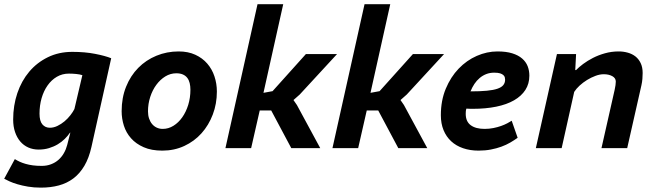

<svg xmlns="http://www.w3.org/2000/svg" viewBox="-41 -692 3061 897"><path d="M386.2 -5.4Q374.5 46.4 353.3 82.5Q332 118.7 302 141.4Q272 164.1 233.9 174.3Q195.8 184.6 149.9 184.6Q117.2 184.6 89.8 179.9Q62.5 175.3 41 168.9Q19.5 162.6 3.9 155.5Q-11.7 148.4 -21.5 143.1L28.3 51.3Q39.1 58.1 51.3 63.7Q63.5 69.3 78.9 73.7Q94.2 78.1 112.8 80.6Q131.3 83 154.3 83Q177.7 83 197.5 75.4Q217.3 67.9 232.2 54.7Q247.1 41.5 257.3 23.7Q267.6 5.9 272.9 -14.6L287.6 -72.3H286.1Q275.9 -57.1 261.5 -43Q247.1 -28.8 228.8 -17.8Q210.4 -6.8 188 0Q165.5 6.8 139.6 6.8Q113.3 6.8 91.3 -2.9Q69.3 -12.7 53.7 -31Q38.1 -49.3 29.3 -75.2Q20.5 -101.1 20.5 -133.3Q20.5 -199.2 40 -256.8Q59.6 -314.5 95.7 -357.2Q131.8 -399.9 182.9 -424.8Q233.9 -449.7 296.9 -449.7Q356 -449.7 403.3 -440.4Q450.7 -431.2 478.5 -419.9ZM343.8 -340.8Q332.5 -344.7 314.7 -346.4Q296.9 -348.1 280.8 -348.1Q250 -348.1 224.6 -333.3Q199.2 -318.4 181.2 -292.7Q163.1 -267.1 153.3 -233.2Q143.6 -199.2 143.6 -161.1Q143.6 -126.5 157 -110.8Q170.4 -95.2 191.9 -95.2Q210 -95.2 227.5 -103.8Q245.1 -112.3 260.5 -125.2Q275.9 -138.2 287.8 -153.6Q299.8 -168.9 306.6 -182.6Z M527.3 -172.4Q527.3 -235.4 548.1 -286.9Q568.8 -338.4 605 -375Q641.1 -411.6 689.7 -431.6Q738.3 -451.7 793.9 -451.7Q837.9 -451.7 871.3 -436.3Q904.8 -420.9 927.2 -395Q949.7 -369.1 960.9 -335.2Q972.2 -301.3 972.2 -264.2Q972.2 -207 953.1 -157Q934.1 -106.9 900.4 -69.3Q866.7 -31.7 819.8 -10Q772.9 11.7 717.3 11.7Q666.5 11.7 630.4 -4.2Q594.2 -20 571.3 -45.9Q548.3 -71.8 537.8 -104.7Q527.3 -137.7 527.3 -172.4ZM650.4 -171.9Q650.4 -153.3 655.5 -138.2Q660.6 -123 669.7 -112.3Q678.7 -101.6 691.4 -95.7Q704.1 -89.8 719.2 -89.8Q746.1 -89.8 769.5 -104.5Q793 -119.1 810.5 -144Q828.1 -168.9 838.4 -202.1Q848.6 -235.4 848.6 -272.9Q848.6 -289.6 845.2 -303.7Q841.8 -317.9 834 -328.1Q826.2 -338.4 813.5 -344Q800.8 -349.6 782.7 -349.6Q755.4 -349.6 731.4 -335Q707.5 -320.3 689.5 -295.9Q671.4 -271.5 660.9 -239.3Q650.4 -207 650.4 -171.9Z M1226.1 -175.8H1172.4L1132.3 0H1012.2L1162.1 -672.4H1282.2L1189.9 -258.3L1232.4 -266.1L1388.2 -439.5H1533.7L1359.4 -250.5L1330.1 -224.6L1346.2 -201.2L1455.1 0H1319.8Z M1726.1 -175.8H1672.4L1632.3 0H1512.2L1662.1 -672.4H1782.2L1689.9 -258.3L1732.4 -266.1L1888.2 -439.5H2033.7L1859.4 -250.5L1830.1 -224.6L1846.2 -201.2L1955.1 0H1819.8Z M2377.4 -48.3Q2361.8 -37.1 2343 -26.1Q2324.2 -15.1 2301.5 -6.8Q2278.8 1.5 2252.2 6.6Q2225.6 11.7 2194.8 11.7Q2155.3 11.7 2122.6 0.5Q2089.8 -10.7 2066.9 -32Q2043.9 -53.2 2031.2 -84Q2018.6 -114.7 2018.6 -153.8Q2018.6 -222.2 2041.5 -277.3Q2064.5 -332.5 2101.8 -371.3Q2139.2 -410.2 2186.5 -430.9Q2233.9 -451.7 2283.2 -451.7Q2323.7 -451.7 2352.1 -442.9Q2380.4 -434.1 2398.2 -418.7Q2416 -403.3 2424.1 -382.8Q2432.1 -362.3 2432.1 -338.4Q2432.1 -300.8 2413.6 -272Q2395 -243.2 2360.6 -223.4Q2326.2 -203.6 2277.1 -193.6Q2228 -183.6 2167.5 -183.6Q2160.6 -183.6 2153.6 -183.8Q2146.5 -184.1 2138.2 -184.6Q2135.7 -179.2 2135.3 -172.4Q2134.8 -165.5 2134.8 -160.2Q2134.8 -124.5 2158 -107.2Q2181.2 -89.8 2223.1 -89.8Q2244.6 -89.8 2264.2 -93.8Q2283.7 -97.7 2300 -103.5Q2316.4 -109.4 2328.9 -116Q2341.3 -122.6 2349.6 -127.9ZM2267.6 -352.5Q2247.6 -352.5 2230.7 -345.9Q2213.9 -339.4 2200 -327.6Q2186 -315.9 2175.3 -299.8Q2164.6 -283.7 2157.2 -265.1Q2202.6 -265.1 2233.4 -268.1Q2264.2 -271 2283.2 -277.6Q2302.2 -284.2 2310.5 -294.7Q2318.8 -305.2 2318.8 -319.8Q2318.8 -324.7 2317.4 -330.6Q2315.9 -336.4 2310.5 -341.3Q2305.2 -346.2 2295.2 -349.4Q2285.2 -352.5 2267.6 -352.5Z M2769 0 2830.6 -272.5Q2835.9 -296.4 2835.9 -311Q2835.9 -327.1 2819.6 -336.2Q2803.2 -345.2 2779.8 -345.2Q2761.2 -345.2 2741 -337.6Q2720.7 -330.1 2701.7 -318.4Q2682.6 -306.6 2666.7 -292Q2650.9 -277.3 2641.6 -262.7L2583 0H2462.4L2561 -439.5H2650.4L2646.5 -364.7H2650.4Q2663.1 -377.9 2683.3 -393.1Q2703.6 -408.2 2729.2 -421.4Q2754.9 -434.6 2785.4 -443.1Q2815.9 -451.7 2849.6 -451.7Q2871.6 -451.7 2891.8 -446Q2912.1 -440.4 2927.5 -428.5Q2942.9 -416.5 2952.1 -397.2Q2961.4 -377.9 2961.4 -351.1Q2961.4 -338.4 2960.2 -323.5Q2959 -308.6 2955.6 -293.5L2889.2 0Z"/></svg>

Font: PT Astra Sans
Style: Bold Italic
Weight: 700
Italic angle: -16°
Designer: A.Korolkova, I. Chaeva
Foundry: ParaType Ltd
Version: Version 1.002W